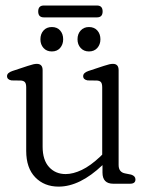

<svg xmlns="http://www.w3.org/2000/svg" viewBox="-20 -666 524 696"><path d="M75 -119V-349Q75 -362 70.8 -367.5Q66.5 -373 56.5 -374L21.5 -374.5Q5.5 -377.5 5.5 -390Q5.5 -402 24.5 -408.5L80.5 -427Q94 -431.5 101 -433Q108 -434.5 113.5 -434.5Q134.5 -434.5 134.5 -411.5V-134.5Q134.5 -86 157.8 -60.5Q181 -35 218 -35Q245 -35 276.5 -50Q308 -65 343.5 -98.5L350.5 -105.5V-349Q350.5 -362 346.5 -367.5Q342.5 -373 332 -374L297.5 -374.5Q281.5 -377.5 281.5 -390Q281.5 -402 300 -408.5L356 -427Q369.5 -431.5 376.5 -433Q383.5 -434.5 389.5 -434.5Q410 -434.5 410 -411.5V-68Q410 -42 433 -37.5L455.5 -33Q471 -28 471 -15.5Q471 0 451.5 0H390.5Q351.5 0 351.5 -40.5V-67.5Q269.5 10.5 192.5 10.5Q140.5 10.5 107.8 -23.2Q75 -57 75 -119ZM168 -479.5Q149 -479.5 137.8 -492Q126.5 -504.5 126.5 -523.5Q126.5 -543 137.8 -555.5Q149 -568 168 -568Q187 -568 198 -555.5Q209 -543 209 -523.5Q209 -505 198 -492.2Q187 -479.5 168 -479.5ZM302.5 -479.5Q284 -479.5 272.5 -492Q261 -504.5 261 -523.5Q261 -543 272.5 -555.5Q284 -568 302.5 -568Q321.5 -568 332.8 -555.5Q344 -543 344 -523.5Q344 -505 332.8 -492.2Q321.5 -479.5 302.5 -479.5ZM118.5 -624.5Q118.5 -646 139 -646H331.5Q352 -646 352 -624.5Q352 -603 331.5 -603H139Q118.5 -603 118.5 -624.5Z"/></svg>

Font: Fraunces 144pt S100 Light
Style: Regular
Weight: 300
Version: Version 1.000; ttfautohint (v1.8.3)